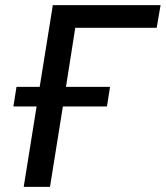

<svg xmlns="http://www.w3.org/2000/svg" viewBox="-20 -725 643 745"><path d="M72 0 122 -312H32L44 -388H134L185 -705H603L588 -617H272L236 -388H407L395 -312H224L174 0Z"/></svg>

Font: Nunito Sans 10pt SemiCondensed SemiBold
Style: Italic
Weight: 600
Width: 4
Italic angle: -9°
Designer: Vernon Adams
Foundry: Vernon Adams
Version: Version 3.101;gftools[0.9.27]